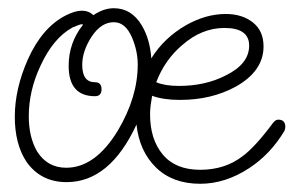

<svg xmlns="http://www.w3.org/2000/svg" viewBox="-20 -434 714 467"><path d="M467 13Q400 13 359.5 -26.5Q319 -66 312 -131Q247 9 142 9Q79 9 44 -41Q16 -84 16 -150Q16 -218 48 -290Q83 -368 141 -397Q163 -408 179 -408Q196 -408 207 -397Q232 -414 257 -414Q300 -414 325 -372Q345 -338 348 -292Q379 -342 433 -373Q481 -400 529 -400Q569 -400 595 -379.5Q621 -359 621 -321Q621 -261 553 -223Q494 -191 418 -191Q377 -191 350 -201Q348 -190 346.5 -178.5Q345 -167 345 -156Q345 -95 376 -58Q407 -21 467 -21Q527 -21 570 -54Q601 -77 644 -135Q650 -143 657 -143Q674 -143 674 -125Q674 -122 672 -116Q638 -59 586 -25Q528 13 467 13ZM141 -26Q212 -26 267 -117Q315 -198 315 -277Q315 -310 301 -343Q285 -380 257 -380Q226 -380 203 -345Q180 -310 180 -276Q180 -234 211 -234Q227 -234 227 -217Q227 -200 211 -200Q147 -200 147 -274Q147 -330 182 -374Q181 -375 179 -375Q174 -375 156 -367Q109 -341 78 -273Q50 -213 50 -151Q50 -101 70 -66Q95 -26 141 -26ZM415 -225Q479 -225 528 -250Q586 -278 586 -323Q586 -366 526 -366Q471 -366 424 -325Q381 -289 360 -234Q381 -225 415 -225Z"/></svg>

Font: Send Flowers
Style: Regular
Weight: 400
Designer: Robert E. Leuschke
Foundry: Robert E. Leuschke
Version: Version 1.010; ttfautohint (v1.8.4.7-5d5b)